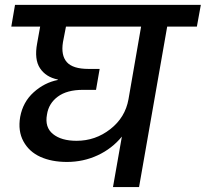

<svg xmlns="http://www.w3.org/2000/svg" viewBox="-20 -760 836 780"><path d="M291 -188Q367.7 -188 428.2 -235.4Q488.8 -282.7 502 -356.9L553.2 -651.9H248L235.8 -588.9Q227.1 -535.2 251.5 -507.6Q275.9 -480 339.8 -480H384.8L370.1 -395H316.9Q252 -395 214.8 -367.4Q177.7 -339.8 170.9 -294.9Q161.1 -243.2 195.1 -215.6Q229 -188 291 -188ZM25.9 -651.9 41 -740.2H795.9L779.8 -651.9H659.2L544.9 0H439L475.1 -205.1Q435.1 -156.2 377 -129.2Q318.8 -102.1 252 -102.1Q189.9 -102.1 144 -122.8Q98.1 -143.6 75.2 -185.8Q52.2 -228 62 -285.2Q73.2 -345.7 116.7 -385Q160.2 -424.3 214.8 -435.1V-437Q166.5 -446.8 142.6 -482.7Q118.7 -518.6 130.9 -584L143.1 -651.9Z"/></svg>

Font: Poppins Medium
Style: Italic
Weight: 500
Italic angle: -10°
Designer: Ninad Kale (Devanagari), Jonny Pinhorn (Latin)
Foundry: Indian Type Foundry
Version: Version 3.200;PS 1.000;hotconv 16.6.54;makeotf.lib2.5.65590